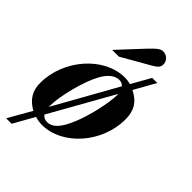

<svg xmlns="http://www.w3.org/2000/svg" viewBox="-246 -784 989 989"><g transform="rotate(45 248.5 -289.0)"><path d="M139 -516H188L340 -603C370 -620 379 -631 379 -650C379 -676 357 -697 331 -697C313 -697 297 -685 261 -647ZM424 -560H387L328 -456C310 -461 300 -462 286 -462C136 -462 -3 -304 -3 -134C-3 -77 21 -37 74 -7L2 119H42L106 5C126 11 139 13 157 13C305 13 441 -142 441 -311C441 -375 416 -416 359 -444ZM116 -78V-86C116 -160 153 -300 189 -365C214 -410 243 -433 275 -433C288 -433 297 -429 307 -419ZM321 -377C322 -375 322 -374 322 -372C322 -312 295 -194 266 -125C235 -49 204 -16 165 -16C149 -16 138 -21 128 -34Z"/></g></svg>

Font: XITS
Style: Bold Italic
Weight: 700
Italic angle: -16.33°
Designer: MicroPress Inc., with final additions and corrections provided by Coen Hoffman, Elsevier (retired)
Version: Version 1.105